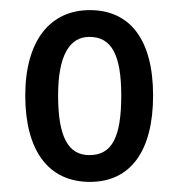

<svg xmlns="http://www.w3.org/2000/svg" viewBox="-20 -742 354 380"><path d="M283 -553C283 -665 236 -722 158 -722C78 -722 30 -660 30 -553C30 -445 75 -382 158 -382C239 -382 283 -444 283 -553ZM95 -553C95 -633 118 -669 157 -669C201 -669 220 -633 220 -553C220 -471 202 -435 157 -435C115 -435 95 -471 95 -553Z"/></svg>

Font: Noto Sans Lao Looped ExtraCondensed
Style: Regular
Weight: 400
Width: 2
Designer: Mark Frömberg, Ben Mitchell
Foundry: The Fontpad Ltd
Version: Version 1.002